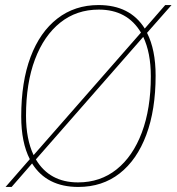

<svg xmlns="http://www.w3.org/2000/svg" viewBox="-20 -730 699 760"><path d="M290 10Q165 10 107 -83L26 10H2L98 -100Q64 -166 64 -269Q64 -406 101 -504.5Q138 -603 207 -656.5Q276 -710 370 -710Q495 -710 553 -617L634 -710H659L562 -600Q596 -533 596 -431Q596 -295 559 -196Q522 -97 453.5 -43.5Q385 10 290 10ZM83 -272Q83 -179 113 -116L538 -601Q484 -692 371 -692Q283 -692 218.5 -640.5Q154 -589 118.5 -495Q83 -401 83 -272ZM289 -8Q377 -8 441.5 -59.5Q506 -111 541.5 -205.5Q577 -300 577 -428Q577 -521 547 -584L122 -99Q176 -8 289 -8Z"/></svg>

Font: Georama Thin
Style: Italic
Weight: 100
Italic angle: -9°
Designer: Jean-Baptiste Levee
Foundry: Production Type
Version: Version 1.000